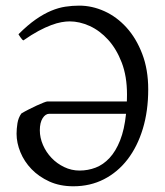

<svg xmlns="http://www.w3.org/2000/svg" viewBox="-20 -650 588 685"><path d="M263.7 -41.5Q293.9 -41.5 321.3 -52Q348.6 -62.5 370.8 -86.4Q393.1 -110.4 408.4 -148.9Q423.8 -187.5 429.7 -244.1H156.2Q142.1 -244.1 132.1 -228.3Q122.1 -212.4 122.1 -185.1Q122.1 -158.7 133.3 -132.8Q144.5 -106.9 163.8 -86.7Q183.1 -66.4 209 -54Q234.9 -41.5 263.7 -41.5ZM508.8 -331.1Q508.8 -253.9 489.5 -190.4Q470.2 -127 435.1 -81.3Q399.9 -35.6 350.8 -10.5Q301.8 14.6 241.7 14.6Q193.8 14.6 156.2 -2.4Q118.7 -19.5 92.5 -46.6Q66.4 -73.7 52.7 -107.2Q39.1 -140.6 39.1 -172.9Q39.1 -189.9 42.2 -210Q45.4 -230 56.2 -245.1Q67.4 -252 82.3 -259.5Q97.2 -267.1 110.8 -273.4Q124.5 -279.8 135.3 -283.9Q146 -288.1 149.4 -288.1H432.6Q432.6 -293.9 432.9 -300Q433.1 -306.2 433.1 -313Q433.1 -377.9 414.3 -426.8Q395.5 -475.6 365.7 -508.3Q335.9 -541 299.8 -557.4Q263.7 -573.7 228.5 -573.7Q215.3 -573.7 199 -570.8Q182.6 -567.9 162.4 -560.3Q142.1 -552.7 117.4 -539.6Q92.8 -526.4 63.5 -505.9Q61 -506.8 58.3 -510Q55.7 -513.2 53.2 -516.6Q50.8 -520 48.8 -523.2Q46.9 -526.4 45.9 -527.8Q78.6 -560.5 107.4 -580.6Q136.2 -600.6 162.6 -611.6Q189 -622.6 213.4 -626.2Q237.8 -629.9 262.7 -629.9Q308.6 -629.9 352.8 -609.9Q397 -589.8 431.6 -551.5Q466.3 -513.2 487.5 -457.5Q508.8 -401.9 508.8 -331.1Z"/></svg>

Font: Gentium Plus CyrE
Style: Regular
Weight: 400
Designer: J. Victor Gaultney, Annie Olsen, Iska Routamaa, Becca Hirsbrunner
Foundry: SIL International
Version: Version 5.000